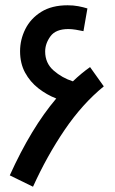

<svg xmlns="http://www.w3.org/2000/svg" viewBox="-20 -698 434 727"><path d="M105 9 17 -34Q98 -213 193 -325Q157 -339 125.5 -363.5Q94 -388 75 -423Q56 -458 56 -504Q56 -548 76 -588Q96 -628 136 -653Q176 -678 236 -678Q258 -678 276.5 -674.5Q295 -671 311 -666L296 -580Q282 -583 267 -585.5Q252 -588 239 -588Q191 -588 171 -560.5Q151 -533 151 -503Q151 -459 183 -431Q215 -403 256 -390Q287 -420 321 -444L373 -371Q292 -305 225 -206.5Q158 -108 105 9Z"/></svg>

Font: Noto Sans Arabic UI Cn Md
Style: Regular
Weight: 500
Width: 3
Designer: Monotype Design Team, Nadine Chahine and Nizar Qandah
Foundry: Monotype Imaging Inc.
Version: Version 2.010; ttfautohint (v1.8.4.7-5d5b)